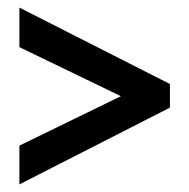

<svg xmlns="http://www.w3.org/2000/svg" viewBox="-20 -610 497 505"><path d="M31 -227 298 -357 31 -486V-590L427 -389V-327L31 -125Z"/></svg>

Font: Noto Sans Arabic ExtCond SemBd
Style: Regular
Weight: 600
Width: 2
Designer: Monotype Design Team, Nadine Chahine, Nizar Qandah and Khaled Hosny
Foundry: Monotype Imaging Inc.
Version: Version 2.012; ttfautohint (v1.8.4.7-5d5b)